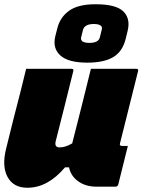

<svg xmlns="http://www.w3.org/2000/svg" viewBox="-29 -874 671 904"><path d="M94 -550H308Q319 -550 316 -539Q296 -457 275 -374Q254 -291 233 -208Q227 -180 251 -180Q264 -180 278 -184Q292 -188 311 -199Q333 -286 355.5 -374.5Q378 -463 399 -550H613Q624 -550 621 -539Q579 -369 536 -199Q534 -193 537 -190Q539 -187 544 -187H573Q562 -142 550.5 -96.5Q539 -51 528 -6Q525 5 514 5H427Q374 5 339 -20.5Q304 -46 296 -86H277Q196 10 100 10Q34 10 6.5 -41Q-21 -92 0 -175Q18 -249 34.5 -314Q51 -379 70 -452Q76 -477 82 -501Q88 -525 94 -550ZM421 -854Q517 -854 551.5 -820.5Q586 -787 572 -729L563 -692Q548 -631 504 -605Q460 -579 382 -579Q292 -579 254.5 -613.5Q217 -648 232 -706L241 -741Q254 -793 296.5 -823.5Q339 -854 421 -854ZM413 -761Q370 -761 362 -734L353 -698Q350 -688 359 -679Q371 -672 391 -672Q435 -672 441 -698L450 -734Q453 -746 447 -752Q437 -761 413 -761Z"/></svg>

Font: Recursive Sn Lnr St XBk
Style: Italic
Weight: 1000
Italic angle: -15°
Version: Version 1.079;hotconv 1.0.112;makeotfexe 2.5.65598; ttfautoh